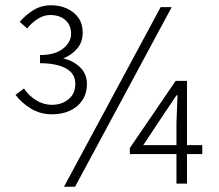

<svg xmlns="http://www.w3.org/2000/svg" viewBox="-20 -697 830 729"><path d="M223 12 590 -670H632L265 12ZM178 -263Q132 -263 96 -285.5Q60 -308 39 -337L71 -361Q89 -334 117 -316.5Q145 -299 177 -299Q214 -299 240 -320Q266 -341 266 -379Q266 -418 230 -437.5Q194 -457 132 -457V-488Q189 -488 219.5 -512.5Q250 -537 250 -569Q250 -601 228.5 -620.5Q207 -640 170 -640Q147 -640 124.5 -626Q102 -612 83 -589L55 -614Q78 -641 107.5 -659Q137 -677 175 -677Q207 -677 234.5 -664.5Q262 -652 278 -629Q294 -606 294 -573Q294 -537 273 -512.5Q252 -488 220 -475Q255 -468 282.5 -443Q310 -418 310 -378Q310 -342 292.5 -316Q275 -290 245 -276.5Q215 -263 178 -263ZM650 0V-231L654 -335H650L595 -253L524 -146H748V-112H473V-135L647 -390H690V0Z"/></svg>

Font: Assistant ExtraLight Light
Style: Regular
Weight: 300
Version: Version 3.000